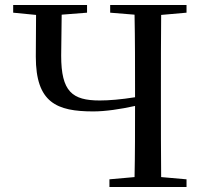

<svg xmlns="http://www.w3.org/2000/svg" viewBox="-20 -752 820 772"><path d="M520 0H730V-31L628 -40C627 -140 627 -239 627 -339V-392C627 -493 627 -593 628 -692L730 -701V-732H423V-701L521 -693C523 -593 523 -493 523 -392V-361C467 -352 418 -348 381 -348C270 -348 226 -384 226 -528L228 -693L330 -701V-732H33V-701L125 -692L124 -524C124 -339 208 -304 355 -304C404 -304 464 -313 523 -326C523 -229 523 -133 521 -40L420 -31V0Z"/></svg>

Font: Noto Serif JP Medium
Style: Regular
Weight: 500
Designer: Ryoko NISHIZUKA 西塚涼子 (kana & ideographs); Frank Grießhammer (Latin, Greek & Cyrillic); Wenlong ZHANG 张文龙 (bopomofo); San
Foundry: Adobe
Version: Version 2.001;hotconv 1.1.0;makeotfexe 2.6.0